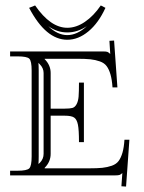

<svg xmlns="http://www.w3.org/2000/svg" viewBox="-20 -644 529 705"><path d="M157.2 -547.9Q191.4 -515.1 227.1 -515.1Q263.2 -515.1 298.8 -547.9Q264.6 -524.9 227.1 -524.9Q189.5 -524.9 157.2 -547.9ZM17.1 -455.1H358.9Q370.1 -455.1 374.5 -453.4Q378.9 -451.7 384.8 -445.8L381.8 -494.1L398.9 -495.1L411.1 -323.2H393.1Q391.1 -352.1 385.7 -370.6Q380.4 -389.2 371.8 -400.9Q363.3 -412.6 346.9 -418.5Q330.6 -424.3 311.8 -426.3Q293 -428.2 262.2 -428.2H144V-426.8Q166 -404.8 166 -376V-245.1H217.8Q236.3 -245.1 245.6 -247.6Q254.9 -250 261 -261Q267.1 -272 268.6 -289.3Q270 -306.6 270 -340.8H288.1V-122.1H270Q270 -167 266.1 -186.3Q262.2 -205.6 252.2 -212.4Q242.2 -219.2 217.8 -219.2H166V-79.1Q166 -49.8 144 -27.8V-25.9H306.2Q336.9 -25.9 355.7 -27.8Q374.5 -29.8 390.9 -35.6Q407.2 -41.5 415.8 -53.2Q424.3 -64.9 429.7 -83.5Q435.1 -102.1 437 -130.9H455.1L442.9 41L425.8 40L429.2 -8.8Q423.8 -3.4 419.2 -1.7Q414.6 0 402.8 0H17.1V-17.1H43.9Q79.1 -17.1 87.6 -25.9Q96.2 -34.7 96.2 -69.8V-384.8Q96.2 -419.9 87.6 -428.5Q79.1 -437 43.9 -437H17.1ZM140.1 -79.1V-376Q140.1 -394 126 -408.2L121.1 -413.1Q122.1 -401.9 122.1 -384.8V-69.8Q122.1 -51.8 121.1 -42L126 -45.9Q140.1 -60.1 140.1 -79.1ZM86.9 -615.2 108.9 -624Q165.5 -542 227.1 -542Q259.8 -542 291.7 -563.7Q323.7 -585.4 350.1 -624L367.2 -615.2Q341.8 -559.6 304.7 -528.8Q267.6 -498 227.1 -498Q148.4 -498 86.9 -615.2Z"/></svg>

Font: FoglihtenNo01
Style: Regular
Weight: 500
Version: Version 0.61